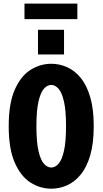

<svg xmlns="http://www.w3.org/2000/svg" viewBox="-20 -1072 590 1102"><path d="M274.5 11Q211 11 155.2 -24.2Q99.5 -59.5 64.8 -138.2Q30 -217 30 -348Q30 -478.5 64.8 -557.2Q99.5 -636 155.2 -671Q211 -706 274.5 -706Q321.5 -706 365.2 -686.5Q409 -667 443.5 -624.8Q478 -582.5 498 -514.2Q518 -446 518 -348Q518 -249.5 498 -181Q478 -112.5 443.5 -70.2Q409 -28 365.2 -8.5Q321.5 11 274.5 11ZM274.5 -110.5Q296.5 -110.5 315.8 -132Q335 -153.5 347 -205.2Q359 -257 359 -348Q359 -438.5 347 -490Q335 -541.5 315.8 -563Q296.5 -584.5 274.5 -584.5Q251.5 -584.5 232.2 -563Q213 -541.5 201 -490Q189 -438.5 189 -348Q189 -257 201 -205.2Q213 -153.5 232.2 -132Q251.5 -110.5 274.5 -110.5ZM198 -901H347.5V-759.5H198ZM120.5 -962V-1051.5H424V-962Z"/></svg>

Font: Trispace SemiCondensed
Style: Bold
Weight: 700
Width: 4
Designer: Tyler Finck
Foundry: Etcetera Type Company
Version: Version 1.210; ttfautohint (v1.8.3)